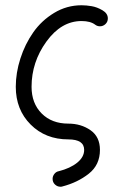

<svg xmlns="http://www.w3.org/2000/svg" viewBox="-20 -530 470 730"><path d="M390 -460Q390 -447 381 -438.5Q372 -430 360 -430Q350 -430 342 -436Q324 -450 290 -450Q213 -450 156.5 -372Q100 -294 100 -200Q100 -137 138.5 -98.5Q177 -60 240 -60Q288 -60 324 -35Q360 -10 360 40Q360 97 317.5 130.5Q275 164 217 179Q215 180 210 180Q198 180 189 171.5Q180 163 180 150Q180 140 186.5 131.5Q193 123 203 121Q247 110 273.5 88.5Q300 67 300 40Q300 0 240 0Q153 0 96.5 -56.5Q40 -113 40 -200Q40 -253 57.5 -307.5Q75 -362 106.5 -407Q138 -452 186 -481Q234 -510 290 -510Q308 -510 328.5 -506.5Q349 -503 369.5 -491Q390 -479 390 -460Z"/></svg>

Font: Pecita
Style: Book
Weight: 400
Width: 7
Version: Version 4.3